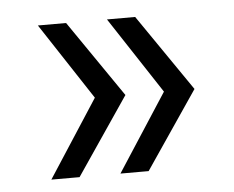

<svg xmlns="http://www.w3.org/2000/svg" viewBox="-35 -458 495 407"><g transform="rotate(-5 212.5 -254.0)"><path d="M266 -90H206L313 -255L206 -418H266L378 -255ZM119 -90H59L166 -255L59 -418H119L231 -255Z"/></g></svg>

Font: TypoPRO Montserrat Alternates
Style: Regular
Weight: 300
Designer: Julieta Ulanovsky
Foundry: Julieta Ulanovsky
Version: Version 6.001